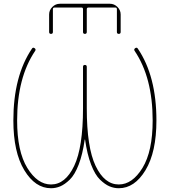

<svg xmlns="http://www.w3.org/2000/svg" viewBox="-20 -990 902 1020"><path d="M241 -820V-913Q241 -936 258 -953Q275 -970 298 -970H564Q587 -970 604 -953Q621 -936 621 -913V-820Q621 -810 611 -810Q601 -810 601 -820V-941Q601 -950 593 -950H450Q441 -950 441 -941V-820Q441 -810 431 -810Q421 -810 421 -820V-941Q421 -950 413 -950H270Q261 -950 261 -941V-820Q261 -810 251 -810Q241 -810 241 -820ZM251 10Q167 10 109 -86Q51 -182 51 -350Q51 -586 150 -732Q155 -740 164 -734Q172 -728 167 -720Q71 -578 71 -350Q71 -186 125 -98Q179 -10 251 -10Q327 -10 374 -108.5Q421 -207 421 -415V-635Q421 -645 431 -645Q441 -645 441 -635V-415Q441 -207 488 -108.5Q535 -10 611 -10Q683 -10 737 -98Q791 -186 791 -350Q791 -578 695 -720Q690 -728 698 -734Q707 -740 712 -732Q811 -586 811 -350Q811 -182 753 -86Q695 10 611 10Q586 10 562 0Q538 -10 511.5 -35.5Q485 -61 464 -115.5Q443 -170 432 -248Q432 -249 431 -249Q430 -249 430 -248Q419 -170 398 -115.5Q377 -61 350.5 -35.5Q324 -10 300 0Q276 10 251 10Z"/></svg>

Font: Rounded Mplus 1c Thin
Style: Regular
Weight: 250
Version: Version 1.059.20150529